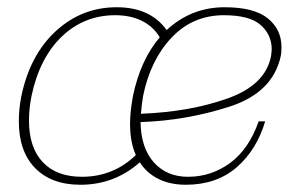

<svg xmlns="http://www.w3.org/2000/svg" viewBox="-20 -500 797 530"><path d="M368 -163Q369 -92 404.5 -52Q440 -12 499 -12Q563 -12 615 -50Q667 -88 694 -165H712Q688 -85 632.5 -37.5Q577 10 493 10Q450 10 417.5 -6Q385 -22 366 -52Q296 10 202 10Q122 10 77 -36Q32 -82 32 -165Q32 -200 39 -235Q63 -349 134.5 -414.5Q206 -480 302 -480Q395 -480 440 -417Q508 -480 600 -480Q681 -480 719 -449.5Q757 -419 757 -370Q757 -354 755 -345Q733 -244 613 -205.5Q493 -167 368 -163ZM355 -72Q339 -107 339 -159Q339 -190 347 -235Q368 -335 421 -397Q403 -427 371.5 -442.5Q340 -458 298 -458Q212 -458 150.5 -399Q89 -340 67 -235Q60 -200 60 -167Q60 -93 98 -52.5Q136 -12 206 -12Q293 -12 355 -72ZM728 -344Q730 -358 730 -364Q730 -404 699.5 -431Q669 -458 598 -458Q512 -458 453.5 -396Q395 -334 375 -235Q371 -210 369 -186Q503 -191 607.5 -228Q712 -265 728 -344Z"/></svg>

Font: Taviraj Thin
Style: Italic
Weight: 250
Italic angle: -12°
Designer: Katatrad Team
Foundry: CadsonDemak
Version: Version 1.001